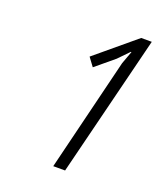

<svg xmlns="http://www.w3.org/2000/svg" viewBox="-94 -872 484 579"><g transform="rotate(20 147.5 -583.0)"><path d="M182 -356H144L233 -719L248 -760H246L213 -726L154 -677L134 -704L261 -810H295Z"/></g></svg>

Font: TypoPRO Sinkin Sans
Style: 200 X Light Italic
Weight: 200
Italic angle: -112°
Designer: Keith Bates
Foundry: K-Type
Version: Sinkin Sans (version 1.0)  by Keith Bates   •   © 2014   www